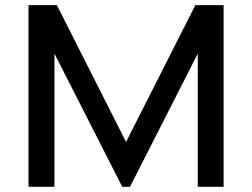

<svg xmlns="http://www.w3.org/2000/svg" viewBox="-20 -720 972 740"><path d="M451.2 0 189.9 -513.2V0H89.8V-700.2H199.2L465.8 -172.9L732.9 -700.2H841.8V0H742.2V-513.2L481 0Z"/></svg>

Font: Aldrich
Style: Regular
Weight: 400
Designer: Matthew Desmond
Foundry: Matthew Desmond
Version: Version 1.002 2011